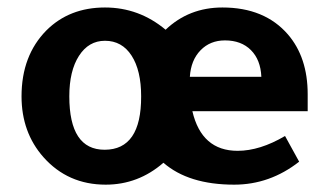

<svg xmlns="http://www.w3.org/2000/svg" viewBox="-20 -486 883 518"><path d="M420.9 -46.9Q353 12.2 265.1 12.2Q163.1 12.2 97.2 -62Q38.1 -128.9 38.1 -226.1Q38.1 -335.9 105 -403.8Q167 -465.8 263.2 -465.8Q355 -465.8 426.8 -405.8Q489.7 -465.8 580.1 -465.8Q693.8 -465.8 756.8 -393.1Q810.1 -331.1 810.1 -231.9V-186H499Q523.9 -79.1 621.1 -79.1Q681.2 -79.1 749 -119.1L787.1 -49.8Q708 12.2 611.8 12.2Q488.8 12.2 420.9 -46.9ZM263.2 -376Q219.2 -376 193.1 -335.4Q167 -294.9 167 -226.1Q167 -82 262.2 -82Q361.3 -82 360.8 -226.1Q360.8 -295.9 335 -335.9Q309.1 -376 263.2 -376ZM492.2 -278.8H685.1Q683.1 -324.7 657 -350.8Q630.9 -377 586.9 -377Q546.9 -377 521 -350.3Q495.1 -323.7 492.2 -278.8Z"/></svg>

Font: Tajawal
Style: Bold
Weight: 700
Designer: Boutros Fonts
Foundry: Created by Boutros International 2017
Version: Version 1.700